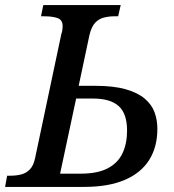

<svg xmlns="http://www.w3.org/2000/svg" viewBox="-41 -734 684 754"><path d="M-21 0 -13 -44H0Q23 -44 42.5 -49Q62 -54 76.5 -69Q91 -84 97 -114L200 -601Q203 -608 204 -617.5Q205 -627 205 -631Q205 -656 185 -663Q165 -670 133 -670H120L129 -714H433L423 -670H408Q387 -670 367 -665Q347 -660 332.5 -644.5Q318 -629 310 -595L268 -397H333Q405 -397 452.5 -383.5Q500 -370 527.5 -346.5Q555 -323 566 -293Q577 -263 577 -228Q577 -157 545 -106Q513 -55 449 -27.5Q385 0 289 0ZM275 -52Q342 -52 382 -73Q422 -94 440 -132Q458 -170 458 -221Q458 -288 425 -317.5Q392 -347 325 -347H258L195 -52Z"/></svg>

Font: ET Text
Style: Italic
Weight: 470
Italic angle: -12°
Designer: Monotype Design Team
Foundry: Monotype Imaging Inc.
Version: Version 2.009